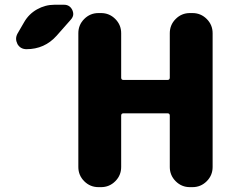

<svg xmlns="http://www.w3.org/2000/svg" viewBox="-20 -810 992 810"><path d="M82 -716.8Q101.6 -751 136.2 -770.5Q170.9 -790 210 -790H250Q274.4 -790 285.2 -767.6Q289.1 -758.8 289.1 -751Q289.1 -738.3 278.3 -726.6L218.8 -659.2Q168 -602.5 91.8 -602.5Q66.4 -602.5 53.7 -624Q47.9 -635.7 47.9 -646.5Q47.9 -657.2 53.7 -668ZM696.3 -322.3Q696.3 -332 686.5 -332H501Q491.2 -332 491.2 -322.3V-105.5Q491.2 -70.3 466.3 -45.4Q441.4 -20.5 406.2 -20.5H395.5Q360.4 -20.5 335.4 -45.4Q310.5 -70.3 310.5 -105.5V-669.9Q310.5 -705.1 335.4 -730Q360.4 -754.9 395.5 -754.9H406.2Q441.4 -754.9 466.3 -730Q491.2 -705.1 491.2 -669.9V-482.4Q491.2 -472.7 501 -472.7H686.5Q696.3 -472.7 696.3 -482.4V-669.9Q696.3 -705.1 721.2 -730Q746.1 -754.9 781.2 -754.9H792Q827.1 -754.9 852.1 -730Q877 -705.1 877 -669.9V-105.5Q877 -70.3 852.1 -45.4Q827.1 -20.5 792 -20.5H781.2Q746.1 -20.5 721.2 -45.4Q696.3 -70.3 696.3 -105.5Z"/></svg>

Font: Gen Jyuu GothicX Heavy
Style: Bold
Weight: 900
Designer: [Source Han Sans]
Ryoko NISHIZUKA  (kana & ideographs); Paul D. Hunt (Latin, Greek & Cyrillic); Wenlong ZHANG  (bopomofo
Version: Version 1.002.20150607